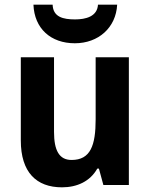

<svg xmlns="http://www.w3.org/2000/svg" viewBox="-20 -791 642 821"><path d="M481 -771H399C396 -720 346 -708 301 -708C250 -708 207 -718 205 -771H123C127 -669 197 -606 300 -606C401 -606 476 -673 481 -771ZM531 -546H389V-281C389 -169 367 -107 286 -107C233 -107 211 -148 211 -227V-546H69V-190C69 -55 135 10 245 10C309 10 365 -15 396 -70H403L422 0H531Z"/></svg>

Font: Noto Sans Telugu SemiCondensed
Style: Bold
Weight: 700
Width: 4
Designer: Jelle Bosma - Monotype Design Team
Foundry: Monotype Imaging Inc.
Version: Version 2.005